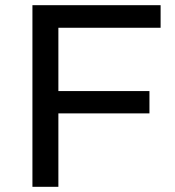

<svg xmlns="http://www.w3.org/2000/svg" viewBox="-20 -720 675 740"><path d="M205 0H105V-700H599V-613H205V-369H556V-283H205Z"/></svg>

Font: Argentum Novus
Style: Regular
Weight: 400
Designer: Julieta Ulanovsky
Foundry: Julieta Ulanovsky
Version: Version 7.20;July 27, 2021;FontCreator 13.0.0.2683 64-bit